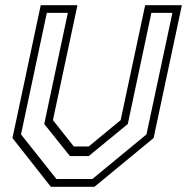

<svg xmlns="http://www.w3.org/2000/svg" viewBox="-20 -720 721 740"><path d="M176 0 28 -188 137 -700H278.5L184 -257L264.5 -155.5H322L445 -257L539.5 -700H681L572 -188L344 0ZM197.5 -30H336L544.5 -202L644.5 -670.5H563.5L472.5 -242L322 -118.5H249.5L150.5 -242L241.5 -670.5H160.5L61 -202Z"/></svg>

Font: Tourney Light
Style: Italic
Weight: 300
Italic angle: -12°
Version: Version 1.015